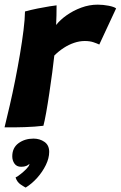

<svg xmlns="http://www.w3.org/2000/svg" viewBox="-23 -558 531 845"><path d="M224 -448Q241.5 -470.5 270.5 -491Q299.5 -511.5 334.8 -524.5Q370 -537.5 407 -537.5Q430.5 -537.5 455 -532.8Q479.5 -528 488 -521L414 -362Q404.5 -366.5 388.5 -372Q372.5 -377.5 350 -377.5Q327 -377.5 303.2 -369.5Q279.5 -361.5 257.2 -347Q235 -332.5 216 -313.5Q213 -284 207 -239.5Q201 -195 194 -147.5Q187 -100 180 -61.2Q173 -22.5 168 -4.5Q132 0 85.5 1.5Q39 3 -3 2.5Q7.5 -40.5 20 -94.2Q32.5 -148 44 -206Q55.5 -264 65 -320.2Q74.5 -376.5 80.5 -425Q86.5 -473.5 87 -507.5Q112.5 -514.5 142.2 -520.5Q172 -526.5 195.5 -530.2Q219 -534 226 -534.5Q226 -517 225.5 -489.8Q225 -462.5 224 -448ZM90 267.5Q84.5 265 68.2 254.2Q52 243.5 45.5 223Q55.5 218 69 207.2Q82.5 196.5 93.5 185Q104.5 173.5 106 166.5Q106.5 164.5 106.5 163Q101.5 168.5 92.8 172.2Q84 176 70 176Q50.5 176 40.8 162.2Q31 148.5 31 130Q31 92.5 58.5 72.2Q86 52 124.5 52Q152 52 172.8 66.5Q193.5 81 193.5 110.5Q193.5 138 178.8 168.2Q164 198.5 140.5 224.8Q117 251 90 267.5Z"/></svg>

Font: Grandstander Thin
Style: Bold Italic
Weight: 700
Italic angle: -15°
Version: Version 1.200